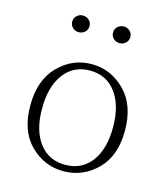

<svg xmlns="http://www.w3.org/2000/svg" viewBox="-106 -771 754 868"><g transform="rotate(15 271.0 -336.5)"><path d="M105 -234Q105 -132 149.5 -73.5Q194 -15 271 -15Q348 -15 392.5 -73.5Q437 -132 437 -234Q437 -337 392.5 -396.5Q348 -456 271 -456Q194 -456 149.5 -396.5Q105 -337 105 -234ZM115.5 -419.5Q181 -486 271 -486Q361 -486 427 -419.5Q493 -353 493 -234Q493 -115 427 -50Q361 15 271 15Q181 15 115.5 -50Q50 -115 50 -234Q50 -353 115.5 -419.5ZM367 -610Q350 -610 338 -621Q326 -632 326 -649Q326 -666 338 -677Q350 -688 367 -688Q383 -688 395 -677Q407 -666 407 -649Q407 -632 395 -621Q383 -610 367 -610ZM175 -610Q159 -610 147 -621Q135 -632 135 -649Q135 -666 147 -677Q159 -688 175 -688Q192 -688 204 -677Q216 -666 216 -649Q216 -632 204 -621Q192 -610 175 -610Z"/></g></svg>

Font: TypoPRO Source Serif Pro
Style: Regular
Weight: 300
Designer: Frank Grießhammer
Foundry: Adobe Systems Incorporated
Version: Version 1.017;PS (version unavailable);hotconv 1.0.79;makeot